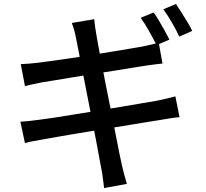

<svg xmlns="http://www.w3.org/2000/svg" viewBox="-20 -880 1040 970"><path d="M756 -817Q769 -800 783.5 -775Q798 -750 812 -725Q826 -700 836 -680L771 -652Q756 -682 733.5 -722Q711 -762 691 -790ZM869 -860Q882 -841 897.5 -816Q913 -791 928 -766.5Q943 -742 951 -724L886 -695Q871 -727 848.5 -766Q826 -805 805 -833ZM363 -693Q359 -713 354 -730.5Q349 -748 343 -764L456 -783Q457 -769 460 -748Q463 -727 466 -710Q468 -698 474.5 -661Q481 -624 491.5 -569.5Q502 -515 514.5 -451.5Q527 -388 540 -324Q553 -260 564 -202.5Q575 -145 583.5 -103.5Q592 -62 596 -45Q601 -23 607.5 2Q614 27 621 49L506 70Q502 44 499.5 19.5Q497 -5 492 -27Q489 -43 481.5 -83.5Q474 -124 463.5 -180Q453 -236 440 -300Q427 -364 415 -427.5Q403 -491 392 -546Q381 -601 373.5 -640Q366 -679 363 -693ZM85 -556Q105 -557 127 -558.5Q149 -560 172 -563Q194 -566 235 -571.5Q276 -577 327.5 -584.5Q379 -592 434.5 -601Q490 -610 542 -618.5Q594 -627 635.5 -634Q677 -641 700 -645Q723 -650 745 -655Q767 -660 782 -664L801 -559Q788 -558 765 -555Q742 -552 721 -549Q695 -545 651.5 -538Q608 -531 555.5 -522.5Q503 -514 447.5 -505.5Q392 -497 341.5 -488.5Q291 -480 251.5 -473.5Q212 -467 192 -464Q170 -460 150 -455.5Q130 -451 106 -445ZM83 -265Q102 -266 129.5 -269Q157 -272 178 -275Q205 -278 250.5 -285Q296 -292 353 -301.5Q410 -311 471 -320.5Q532 -330 589.5 -340Q647 -350 695 -358Q743 -366 772 -371Q801 -377 824.5 -382.5Q848 -388 866 -393L887 -288Q870 -287 844.5 -283Q819 -279 790 -274Q757 -269 708.5 -261Q660 -253 602 -243.5Q544 -234 484 -224.5Q424 -215 368.5 -205.5Q313 -196 269 -188.5Q225 -181 199 -176Q169 -171 145.5 -166.5Q122 -162 106 -157Z"/></svg>

Font: Noto Sans SC Thin Medium
Style: Regular
Weight: 500
Version: Version 2.004-H2;hotconv 1.0.118;makeotfexe 2.5.65603